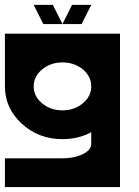

<svg xmlns="http://www.w3.org/2000/svg" viewBox="-20 -762 567 782"><path d="M351.6 -409.7V-410.6Q351.6 -450.7 317.4 -479.5Q282.7 -507.8 234.4 -507.8Q186 -507.8 151.6 -479.2Q117.2 -450.7 117.2 -410.2Q117.2 -369.6 151.6 -341.1Q186 -312.5 234.4 -312.5Q282.7 -312.5 317.4 -341.3Q351.6 -369.6 351.6 -409.7ZM468.8 0H0V-117.2H234.4Q282.7 -117.2 317.4 -134.3Q351.6 -151.4 351.6 -175.3V-223.6Q299.3 -195.3 234.4 -195.3Q137.2 -195.3 68.6 -258.3Q0 -321.3 0 -410.2V-625H468.8ZM234.4 -664.1H156.2L117.2 -742.2H195.3ZM312.5 -664.1H234.4L273.4 -742.2H351.6Z"/></svg>

Font: Leporid
Style: Regular
Weight: 400
Designer: GGBotNet
Foundry: GGBotNet
Version: 1.00